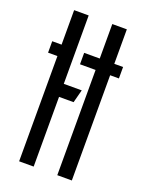

<svg xmlns="http://www.w3.org/2000/svg" viewBox="-149 -877 742 955"><g transform="rotate(20 222.0 -400.0)"><path d="M74 0V-557H24.5V-617.5H74V-800H151V-438H246L228 -369H151V0ZM276 0V-557H193.5V-617.5H276V-800H353V-617.5H399.5V-557H353V0Z"/></g></svg>

Font: Big Shoulders Stencil Display Medium
Style: Regular
Weight: 500
Designer: Patric King
Foundry: XO Type Co
Version: Version 1.000